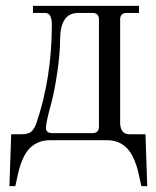

<svg xmlns="http://www.w3.org/2000/svg" viewBox="-20 -476 530 652"><path d="M12 156 18 -20H52Q75 -20 85.5 -28.5Q96 -37 103 -56Q156 -211 156 -392Q156 -432 134 -432H92V-456H452V-432H410Q388 -432 388 -410V-56Q390 -20 420 -20H474L480 156H460L452 120Q445 84 430 54Q402 0 343 0H151Q90 0 62 54Q47 84 40 120L32 156ZM136 -42Q136 -24 158 -24H294Q316 -24 316 -46V-410Q316 -432 294 -432H245Q184 -432 184 -340Q184 -293 174 -227Q164 -161 154 -125Q136 -60 136 -42Z"/></svg>

Font: Old Standard TT
Style: Regular
Weight: 400
Designer: Alexey Kryukov <alexios@thessalonica.org.ru>
Version: Version 1.0